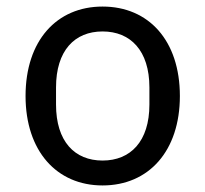

<svg xmlns="http://www.w3.org/2000/svg" viewBox="-20 -641 626 586"><path d="M293 -75C434 -75 529 -180 529 -348C529 -517 434 -621 293 -621C153 -621 58 -517 58 -348C58 -180 153 -75 293 -75ZM293 -151C208 -151 151 -209 151 -322V-374C151 -487 208 -545 293 -545C378 -545 436 -487 436 -374V-322C436 -209 378 -151 293 -151Z"/></svg>

Font: IBM Plex Devanagari Text
Style: Regular
Weight: 450
Designer: Mike Abbink, Paul van der Laan, Pieter van Rosmalen, Erin McLaughlin
Foundry: Bold Monday
Version: Version 1.0